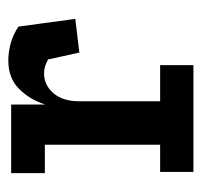

<svg xmlns="http://www.w3.org/2000/svg" viewBox="-32 -464 496 473"><g transform="rotate(-90 216.5 -228.0)"><path d="M303 -456Q323 -456 344.5 -450.5Q366 -445 387 -431L406 -291L323 -281L306 -358Q297 -363 289 -365.5Q281 -368 272 -368Q243 -368 223 -345Q203 -322 203 -281V-82H292V0H29V-82H96V-366H26V-449H195V-365Q207 -403 233.5 -429.5Q260 -456 303 -456Z"/></g></svg>

Font: Zilla Slab SemiBold
Style: Regular
Weight: 600
Designer: Typotheque.com
Foundry: Typotheque type foundry
Version: Version 1.1; 2017